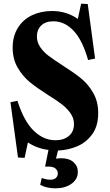

<svg xmlns="http://www.w3.org/2000/svg" viewBox="-20 -810 598 1046"><path d="M404 -707 422 -790 458 -788 498 -491 460 -483Q429 -592 380.5 -643Q332 -694 271 -694Q228 -694 204.5 -671Q181 -648 181 -612Q181 -580 199 -553.5Q217 -527 244 -506.5Q271 -486 319 -455Q382 -415 421 -383.5Q460 -352 487.5 -304.5Q515 -257 515 -194Q515 -123 482 -78Q449 -33 399.5 -12.5Q350 8 296 10L285 54Q305 52 312 52Q356 52 380 73Q404 94 404 126Q404 167 369 191.5Q334 216 282 216Q234 216 199 197L207 161L209 160Q233 169 254 169Q275 169 285 159Q295 149 295 135Q295 117 279.5 106Q264 95 227 98L226 96L244 7Q182 -1 132 -34L114 50L78 48L37 -253L75 -261Q110 -150 163.5 -98Q217 -46 282 -46Q328 -46 355.5 -69.5Q383 -93 383 -134Q383 -166 364.5 -192.5Q346 -219 318.5 -240.5Q291 -262 244 -291Q181 -331 142.5 -362.5Q104 -394 76.5 -441Q49 -488 49 -550Q49 -613 77.5 -658.5Q106 -704 154.5 -727Q203 -750 264 -750Q342 -750 404 -707Z"/></svg>

Font: Minipax
Style: Bold
Weight: 600
Designer: Raphaël Ronot, Igor Stepanchenko (Cyrillic)
Foundry: steppetype
Version: Version 1.002